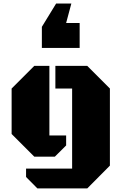

<svg xmlns="http://www.w3.org/2000/svg" viewBox="-20 -895 694 1097"><path d="M392.1 -389.2H296.4V-518.6H478.5L607.9 -389.2V51.3L478.5 181.6H193.8L128.9 116.2V68.4H392.1ZM357.9 -121.1V-64L293.5 0H175.8L46.4 -129.4V-389.2L175.8 -518.6H262.2V-121.1ZM435.1 -621.1H219.2V-741.7L300.8 -875H387.7L357.9 -763.7H435.1Z"/></svg>

Font: Black Ops One [rus by aLiNcE]
Style: Regular
Weight: 400
Designer: James Grieshaber
Foundry: James Grieshaber
Version: Version 1.002;May 25, 2024;FontCreator 13.0.0.2680 64-bit